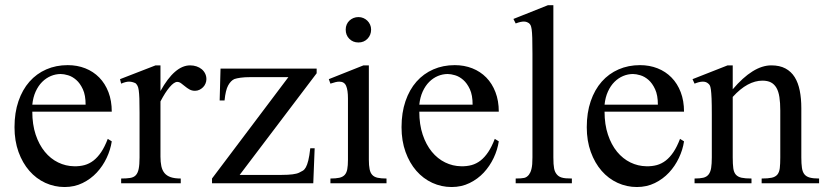

<svg xmlns="http://www.w3.org/2000/svg" viewBox="-20 -715 3217 749"><path d="M416 -163.6Q411.1 -130.9 396 -98.9Q380.9 -66.9 357.4 -41.7Q334 -16.6 302.2 -1Q270.5 14.6 231.9 14.6Q192.4 14.6 156.7 -1.7Q121.1 -18.1 94.5 -48.6Q67.9 -79.1 52.2 -122.3Q36.6 -165.5 36.6 -218.8Q36.6 -275.4 52 -320.3Q67.4 -365.2 95 -396.5Q122.6 -427.7 160.6 -444.3Q198.7 -460.9 244.1 -460.9Q281.2 -460.9 312.7 -448.5Q344.2 -436 367.2 -412.6Q390.1 -389.2 403.1 -355.5Q416 -321.8 416 -279.3H106Q106 -229.5 119.1 -189.9Q132.3 -150.4 154.8 -123Q177.2 -95.7 206.8 -81.3Q236.3 -66.9 269 -66.4Q291 -65.9 309.8 -71Q328.6 -76.2 344.7 -88.6Q360.8 -101.1 374.8 -121.8Q388.7 -142.6 400.4 -173.3ZM314 -306.6Q314 -343.8 303.2 -366.9Q292.5 -390.1 277.3 -403.3Q262.2 -416.5 245.6 -421.4Q229 -426.3 216.8 -426.3Q197.3 -426.3 178.5 -418.5Q159.7 -410.6 144.5 -395.5Q129.4 -380.4 119.1 -357.9Q108.9 -335.4 106 -306.6Z M785.2 -406.2Q785.2 -397.5 781.7 -389.2Q778.3 -380.9 772.2 -374.8Q766.1 -368.7 758.1 -364.7Q750 -360.8 740.7 -360.8Q728.5 -360.8 719 -366.2Q709.5 -371.6 701.7 -378.2Q693.8 -384.8 686.5 -390.1Q679.2 -395.5 671.4 -395.5Q659.2 -395.5 641.8 -375.2Q624.5 -355 606 -319.3V-104Q606 -83 609.4 -66.9Q612.8 -50.8 621.6 -40Q630.4 -29.3 645.8 -23.9Q661.1 -18.6 685.1 -18.6V0H452.6V-18.6Q473.6 -18.6 487.5 -20.8Q501.5 -22.9 509.5 -31.2Q517.6 -39.6 521 -56.2Q524.4 -72.8 524.4 -101.1V-274.4Q524.4 -309.6 523.7 -330.3Q522.9 -351.1 521.2 -362.8Q519.5 -374.5 516.6 -379.9Q513.7 -385.3 509.8 -389.6Q499 -395.5 486.1 -396.5Q473.1 -397.5 452.6 -388.7L448.2 -406.2L586.9 -460H606V-359.9Q661.6 -460 721.7 -460Q734.9 -460 746.6 -456.1Q758.3 -452.1 766.8 -445.1Q775.4 -438 780.3 -428Q785.2 -418 785.2 -406.2Z M915 -32.7H1079.1Q1129.4 -32.7 1147 -41.5Q1155.3 -45.4 1161.6 -49.3Q1168 -53.2 1173.1 -62.3Q1178.2 -71.3 1182.6 -88.6Q1187 -106 1190.4 -136.7H1207.5L1202.1 0H807.1V-18.6L1105 -414.1H957Q934.1 -414.1 918.7 -411.9Q903.3 -409.7 894.5 -406.7Q880.4 -400.4 870.1 -381.8Q859.9 -363.3 856 -323.2H836.9L840.3 -447.3H1215.3V-429.2Z M1427.7 -599.6Q1427.7 -578.6 1413.8 -564Q1399.9 -549.3 1378.4 -549.3Q1356.9 -549.3 1342.8 -563.5Q1328.6 -577.6 1328.6 -599.6Q1328.6 -610.4 1332.5 -619.4Q1336.4 -628.4 1343.3 -634.8Q1350.1 -641.1 1359.1 -644.8Q1368.2 -648.4 1378.4 -648.4Q1388.7 -648.4 1397.7 -644.5Q1406.7 -640.6 1413.3 -634Q1419.9 -627.4 1423.8 -618.7Q1427.7 -609.9 1427.7 -599.6ZM1269 0V-18.6Q1290 -18.6 1303.5 -21.5Q1316.9 -24.4 1324.5 -32.5Q1332 -40.5 1334.7 -54.9Q1337.4 -69.3 1337.4 -91.8V-331.1Q1337.4 -363.3 1330.3 -379.9Q1323.2 -396.5 1303.7 -396.5Q1296.9 -396.5 1288.6 -394.5Q1280.3 -392.6 1269 -388.7L1262.7 -406.2L1397.9 -460H1418.9V-91.8Q1418.9 -69.3 1421.9 -54.9Q1424.8 -40.5 1432.4 -32.5Q1439.9 -24.4 1453.4 -21.5Q1466.8 -18.6 1487.8 -18.6V0Z M1925.8 -163.6Q1920.9 -130.9 1905.8 -98.9Q1890.6 -66.9 1867.2 -41.7Q1843.8 -16.6 1812 -1Q1780.3 14.6 1741.7 14.6Q1702.1 14.6 1666.5 -1.7Q1630.9 -18.1 1604.2 -48.6Q1577.6 -79.1 1562 -122.3Q1546.4 -165.5 1546.4 -218.8Q1546.4 -275.4 1561.8 -320.3Q1577.1 -365.2 1604.7 -396.5Q1632.3 -427.7 1670.4 -444.3Q1708.5 -460.9 1753.9 -460.9Q1791 -460.9 1822.5 -448.5Q1854 -436 1877 -412.6Q1899.9 -389.2 1912.8 -355.5Q1925.8 -321.8 1925.8 -279.3H1615.7Q1615.7 -229.5 1628.9 -189.9Q1642.1 -150.4 1664.6 -123Q1687 -95.7 1716.6 -81.3Q1746.1 -66.9 1778.8 -66.4Q1800.8 -65.9 1819.6 -71Q1838.4 -76.2 1854.5 -88.6Q1870.6 -101.1 1884.5 -121.8Q1898.4 -142.6 1910.2 -173.3ZM1823.7 -306.6Q1823.7 -343.8 1813 -366.9Q1802.2 -390.1 1787.1 -403.3Q1772 -416.5 1755.4 -421.4Q1738.8 -426.3 1726.6 -426.3Q1707 -426.3 1688.2 -418.5Q1669.4 -410.6 1654.3 -395.5Q1639.2 -380.4 1628.9 -357.9Q1618.7 -335.4 1615.7 -306.6Z M1991.7 0V-18.6Q2014.2 -18.6 2024.9 -21Q2035.6 -23.4 2043.5 -33.7Q2046.4 -37.6 2048.8 -42.7Q2051.3 -47.9 2053.2 -55.7Q2055.2 -63.5 2056.2 -74.5Q2057.1 -85.4 2057.1 -101.1V-506.8Q2057.1 -544.9 2056.4 -566.9Q2055.7 -588.9 2054 -600.6Q2052.2 -612.3 2049.8 -616.7Q2047.4 -621.1 2043.5 -624.5Q2039.1 -627.4 2034.2 -629.2Q2029.3 -630.9 2023.4 -630.9Q2017.6 -630.9 2009.8 -629.2Q2002 -627.4 1991.7 -623.5L1982.9 -641.1L2117.7 -694.8H2138.7V-101.1Q2138.7 -86.4 2139.4 -75.9Q2140.1 -65.4 2141.6 -57.9Q2143.1 -50.3 2145.5 -45.2Q2147.9 -40 2151.4 -35.6Q2154.8 -31.2 2159.2 -28.1Q2163.6 -24.9 2170.2 -22.7Q2176.8 -20.5 2186.8 -19.5Q2196.8 -18.6 2210.9 -18.6V0Z M2648.4 -163.6Q2643.6 -130.9 2628.4 -98.9Q2613.3 -66.9 2589.8 -41.7Q2566.4 -16.6 2534.7 -1Q2502.9 14.6 2464.4 14.6Q2424.8 14.6 2389.2 -1.7Q2353.5 -18.1 2326.9 -48.6Q2300.3 -79.1 2284.7 -122.3Q2269 -165.5 2269 -218.8Q2269 -275.4 2284.4 -320.3Q2299.8 -365.2 2327.4 -396.5Q2355 -427.7 2393.1 -444.3Q2431.2 -460.9 2476.6 -460.9Q2513.7 -460.9 2545.2 -448.5Q2576.7 -436 2599.6 -412.6Q2622.6 -389.2 2635.5 -355.5Q2648.4 -321.8 2648.4 -279.3H2338.4Q2338.4 -229.5 2351.6 -189.9Q2364.7 -150.4 2387.2 -123Q2409.7 -95.7 2439.2 -81.3Q2468.8 -66.9 2501.5 -66.4Q2523.4 -65.9 2542.2 -71Q2561 -76.2 2577.1 -88.6Q2593.3 -101.1 2607.2 -121.8Q2621.1 -142.6 2632.8 -173.3ZM2546.4 -306.6Q2546.4 -343.8 2535.6 -366.9Q2524.9 -390.1 2509.8 -403.3Q2494.6 -416.5 2478 -421.4Q2461.4 -426.3 2449.2 -426.3Q2429.7 -426.3 2410.9 -418.5Q2392.1 -410.6 2377 -395.5Q2361.8 -380.4 2351.6 -357.9Q2341.3 -335.4 2338.4 -306.6Z M2951.2 0V-18.6Q2976.1 -18.6 2990.5 -21.7Q3004.9 -24.9 3012.5 -33.9Q3020 -43 3022 -59.1Q3023.9 -75.2 3023.9 -101.1V-283.7Q3023.9 -314 3020.5 -336.2Q3017.1 -358.4 3008.8 -372.6Q3000.5 -386.7 2987.3 -393.6Q2974.1 -400.4 2954.1 -400.4Q2925.8 -400.4 2896.7 -384.8Q2867.7 -369.1 2838.4 -336.9V-101.1Q2838.4 -74.7 2840.6 -58.6Q2842.8 -42.5 2850.6 -33.7Q2858.4 -24.9 2872.8 -21.7Q2887.2 -18.6 2911.6 -18.6V0H2689.5V-18.6Q2710.4 -18.6 2723.6 -21.7Q2736.8 -24.9 2744.1 -34.2Q2751.5 -43.5 2754.2 -59.6Q2756.8 -75.7 2756.8 -101.1V-267.6Q2756.8 -307.6 2755.9 -330.6Q2754.9 -353.5 2753.2 -365.7Q2751.5 -377.9 2748.8 -382.3Q2746.1 -386.7 2742.2 -389.6Q2726.1 -403.8 2689.5 -388.7L2681.6 -406.2L2818.4 -460H2838.4V-366.7Q2918 -460 2988.8 -460Q3021.5 -460 3043.9 -448Q3066.4 -436 3080.1 -414.1Q3093.8 -392.1 3099.9 -361.3Q3106 -330.6 3106 -293V-101.1Q3106 -76.2 3108.4 -60.1Q3110.8 -43.9 3118.2 -34.9Q3125.5 -25.9 3139.2 -22.2Q3152.8 -18.6 3175.3 -18.6V0Z"/></svg>

Font: Doulos SIL Phon
Style: Regular
Weight: 400
Designer: Walt Agee, Victor Gaultney, Peter Martin, Debbi Hosken, Becca Hirsbrunner
Foundry: SIL International
Version: Version 5.000